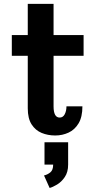

<svg xmlns="http://www.w3.org/2000/svg" viewBox="-20 -678 490 975"><path d="M121 -128V-394.5H40V-500H121V-658.5H252V-500H404.5V-394.5H252V-138Q252 -81 283 -81Q300 -81 308.8 -98Q317.5 -115 317.5 -138H398.5Q398.5 -84 379 -51.5Q359.5 -19 328 -4.5Q296.5 10 260.5 10Q223 10 191.5 -3Q160 -16 140.5 -46.2Q121 -76.5 121 -128ZM206 158V44.5H326V158Q326 196 309 221Q292 246 269.8 259.2Q247.5 272.5 232 276.5L203.5 213Q220 209.5 235 197.8Q250 186 250 158Z"/></svg>

Font: Trispace Condensed SemiBold
Style: Regular
Weight: 600
Width: 3
Designer: Tyler Finck
Foundry: Etcetera Type Company
Version: Version 1.210; ttfautohint (v1.8.3)